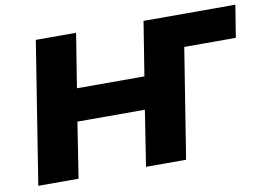

<svg xmlns="http://www.w3.org/2000/svg" viewBox="-76 -822 1296 939"><g transform="rotate(-10 572.5 -352.5)"><path d="M42 0 154 -705H354L311 -437H646L689 -705H1145L1119 -545H863L776 0H577L620 -276H285L242 0Z"/></g></svg>

Font: Nunito Sans 10pt SemiExpanded Black
Style: Italic
Weight: 900
Width: 6
Italic angle: -9°
Designer: Vernon Adams
Foundry: Vernon Adams
Version: Version 3.101;gftools[0.9.27]